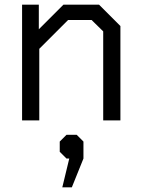

<svg xmlns="http://www.w3.org/2000/svg" viewBox="-20 -518 608 826"><path d="M75 -498H147V-392L253 -498H406L498 -406V0H424V-383L374 -432H273L149 -308V0H75ZM278 164H266L237 135V91L266 62H310L339 91V164L289 288H248Z"/></svg>

Font: Chakra Petch
Style: Regular
Weight: 400
Designer: Katatrad Aksorn Co.,Ltd.
Foundry: Cadson Demak Co.,Ltd.
Version: Version 1.000; ttfautohint (v1.6)